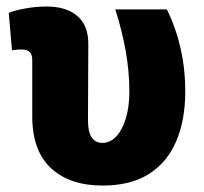

<svg xmlns="http://www.w3.org/2000/svg" viewBox="-20 -557 624 587"><path d="M293.9 10.3Q193.4 10.3 136 -42.7Q78.6 -95.7 78.6 -201.7V-372.6Q78.6 -390.6 70.6 -398.2Q62.5 -405.8 43.9 -405.8Q37.6 -405.8 31 -405Q24.4 -404.3 16.6 -403.3L6.8 -517.6Q23.9 -524.9 56.6 -531Q89.4 -537.1 122.1 -537.1Q182.6 -537.1 216.3 -508.3Q250 -479.5 250 -423.3L249 -189.9Q249 -152.8 260.7 -136.5Q272.5 -120.1 292.5 -120.1Q316.9 -120.1 335.4 -139.9Q354 -159.7 364.7 -195.1Q375.5 -230.5 375.5 -277.3Q375.5 -339.8 364 -402.8Q352.5 -465.8 332.5 -528.3H490.2Q506.8 -494.6 519.5 -455.3Q532.2 -416 539.3 -371.3Q546.4 -326.7 546.4 -277.3Q546.4 -189.9 518.8 -125.2Q491.2 -60.5 435.3 -25.1Q379.4 10.3 293.9 10.3Z"/></svg>

Font: Roboto Slab LO Black
Style: Regular
Weight: 900
Designer: Google
Version: Version 2.000